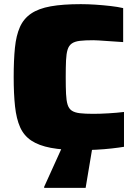

<svg xmlns="http://www.w3.org/2000/svg" viewBox="-20 -716 656 926"><path d="M370 8Q283 8 225 -3Q167 -14 131 -38Q95 -62 77 -102.5Q59 -143 52.5 -203Q46 -263 46 -344Q46 -426 52 -485.5Q58 -545 76 -585.5Q94 -626 130 -650.5Q166 -675 224.5 -685.5Q283 -696 370 -696Q404 -696 441 -693.5Q478 -691 513 -687Q548 -683 574 -677V-513Q528 -516 499.5 -518Q471 -520 455.5 -521Q440 -522 430 -522Q390 -522 365 -519Q340 -516 326 -506Q312 -496 306 -476.5Q300 -457 298.5 -425Q297 -393 297 -344Q297 -296 298.5 -263.5Q300 -231 306 -211.5Q312 -192 326 -182.5Q340 -173 365 -170Q390 -167 430 -167Q462 -167 504 -169.5Q546 -172 578 -176V-8Q554 -4 518.5 0Q483 4 444.5 6Q406 8 370 8ZM193 190V185L285 -18H427V-13L393 190Z"/></svg>

Font: Saira SemiExpanded Black
Style: Regular
Weight: 900
Width: 6
Designer: Hector Gatti with collaboration of the Omnibus-Type team
Foundry: Omnibus-Type
Version: Version 1.101